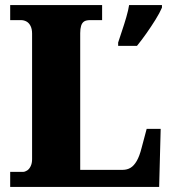

<svg xmlns="http://www.w3.org/2000/svg" viewBox="-20 -734 676 754"><path d="M20 0V-59H70Q78 -59 86.5 -64.5Q95 -70 100.5 -81.5Q106 -93 106 -109V-602Q106 -620 100 -632Q94 -644 84 -649.5Q74 -655 62 -655H20V-714H381V-655H335Q318 -655 310 -649.5Q302 -644 298.5 -632.5Q295 -621 295 -604V-67H462Q479 -67 492.5 -75Q506 -83 517 -102Q528 -121 536 -153L556 -228H611L605 0ZM444 -567Q450 -586 459 -612.5Q468 -639 476 -666.5Q484 -694 487 -714H616V-704Q607 -683 590.5 -656.5Q574 -630 555 -603Q536 -576 518 -554H444Z"/></svg>

Font: Noto Serif Khmer SemiCondensed Black
Style: Regular
Weight: 900
Width: 4
Designer: Danh Hong and the Monotype Design Team
Foundry: Monotype Imaging Inc.
Version: Version 2.004